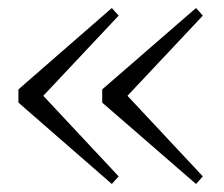

<svg xmlns="http://www.w3.org/2000/svg" viewBox="-20 -511 558 479"><path d="M88 -272 276 -71 259 -52 26 -255V-288L259 -491L276 -472ZM298 -272 486 -71 469 -52 235 -255V-288L469 -491L486 -472Z"/></svg>

Font: Source Han Serif SC ExtraLight
Style: Regular
Weight: 250
Designer: Ryoko NISHIZUKA  (kana & ideographs); Frank Grießhammer (Latin, Greek & Cyrillic); Wenlong ZHANG  (bopomofo); Sandoll Co
Foundry: Adobe Systems Incorporated
Version: Version 1.001 October 20, 2017